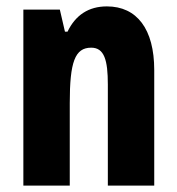

<svg xmlns="http://www.w3.org/2000/svg" viewBox="-20 -580 554 600"><path d="M314 -560C257 -560 216 -533 191 -481H183L167 -550H53V0H198V-258C198 -386 214 -431 265 -431C306 -431 317 -392 317 -316V0H462V-361C462 -489 408 -560 314 -560Z"/></svg>

Font: Noto Sans Devanagari ExtraCondensed ExtraBold
Style: Regular
Weight: 800
Width: 2
Designer: Jelle Bosma - Monotype Design Team
Foundry: Monotype Imaging Inc.
Version: Version 2.004